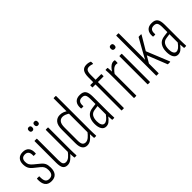

<svg xmlns="http://www.w3.org/2000/svg" viewBox="90 -1493 2304 2304"><g transform="rotate(-45 1241.5 -341.5)"><path d="M143 6Q86 6 60 -30Q34 -66 38 -136Q38 -142 43 -142H75Q79 -142 79 -137Q77 -82 92 -57.5Q107 -33 144 -33Q211 -33 211 -114Q211 -146 201 -167.5Q191 -189 167 -208L100 -262Q68 -287 54.5 -315Q41 -343 41 -383Q41 -433 68 -460.5Q95 -488 143 -488Q196 -488 221.5 -457Q247 -426 243 -367Q243 -361 238 -361H207Q206 -361 204 -362Q202 -363 203 -368Q205 -408 190 -428.5Q175 -449 142 -449Q81 -449 81 -383Q81 -353 91.5 -334.5Q102 -316 126 -295L193 -240Q226 -214 238.5 -187Q251 -160 251 -115Q251 -55 223.5 -24.5Q196 6 143 6Z M416 6Q375 6 356 -21Q337 -48 337 -113V-476Q337 -482 342 -482H373Q378 -482 378 -476V-115Q378 -67 390 -50.5Q402 -34 427 -34Q457 -34 484 -57.5Q511 -81 537 -117L540 -78Q511 -42 481 -18Q451 6 416 6ZM540 0Q536 0 535 -6Q533 -29 531.5 -55.5Q530 -82 530 -97L528 -101V-476Q528 -482 533 -482H564Q569 -482 569 -476V-115Q569 -81 570 -54Q571 -27 572 -7Q572 0 567 0ZM406 -583Q392 -583 384.5 -591Q377 -599 377 -612V-620Q377 -633 384.5 -640.5Q392 -648 406 -648Q420 -648 427.5 -640.5Q435 -633 435 -620V-612Q435 -599 427.5 -591Q420 -583 406 -583ZM500 -583Q487 -583 479.5 -591Q472 -599 472 -612V-620Q472 -633 479.5 -640.5Q487 -648 500 -648Q515 -648 522 -640.5Q529 -633 529 -620V-612Q529 -599 522 -591Q515 -583 500 -583Z M750 6Q710 6 688 -23Q666 -52 666 -119V-344Q666 -419 695 -453.5Q724 -488 773 -488Q801 -488 825.5 -479Q850 -470 871 -455V-414Q821 -449 781 -449Q748 -449 727.5 -424Q707 -399 707 -339V-120Q707 -72 721 -53Q735 -34 762 -34Q789 -34 815.5 -56Q842 -78 870 -115L871 -74Q842 -37 813.5 -15.5Q785 6 750 6ZM875 0Q870 0 869 -6Q868 -29 866.5 -55.5Q865 -82 865 -97L862 -101V-677Q862 -683 868 -683H898Q903 -683 903 -677V-115Q903 -81 904 -54Q905 -27 906 -7Q907 0 902 0Z M1181 0Q1176 0 1176 -6Q1174 -29 1172.5 -55Q1171 -81 1171 -97L1169 -100V-360Q1169 -410 1156 -429.5Q1143 -449 1109 -449Q1074 -449 1059 -428Q1044 -407 1048 -365Q1048 -359 1042 -359H1015Q1008 -359 1008 -367Q1003 -424 1029.5 -456Q1056 -488 1109 -488Q1164 -489 1187 -460Q1210 -431 1210 -361V-115Q1210 -81 1211 -53.5Q1212 -26 1213 -7Q1213 0 1209 0ZM1070 6Q1032 6 1012 -27Q992 -60 992 -117Q992 -182 1020.5 -222.5Q1049 -263 1112 -270L1174 -278V-243L1116 -235Q1072 -230 1052.5 -200Q1033 -170 1033 -119Q1033 -80 1045.5 -57Q1058 -34 1081 -34Q1101 -34 1122 -49.5Q1143 -65 1176 -110L1177 -69Q1144 -26 1121 -10Q1098 6 1070 6Z M1340 0Q1335 0 1335 -6V-443H1288Q1283 -443 1283 -448V-476Q1283 -482 1288 -482H1335V-561Q1335 -627 1356.5 -658Q1378 -689 1426 -689Q1445 -689 1460.5 -685.5Q1476 -682 1486 -678Q1491 -674 1491 -669V-643Q1491 -640 1489 -638.5Q1487 -637 1483 -639Q1472 -643 1459.5 -646Q1447 -649 1433 -649Q1401 -649 1388.5 -628.5Q1376 -608 1376 -561V-482H1468Q1474 -482 1474 -476V-448Q1474 -443 1468 -443H1376V-6Q1376 0 1371 0Z M1551 0Q1546 0 1546 -6V-367Q1546 -401 1545.5 -428Q1545 -455 1543 -475Q1542 -482 1547 -482H1575Q1579 -482 1580 -476Q1582 -454 1583.5 -427Q1585 -400 1585 -386L1587 -381V-6Q1587 0 1582 0ZM1581 -361 1578 -404Q1590 -422 1606 -441.5Q1622 -461 1641.5 -474.5Q1661 -488 1684 -488Q1695 -488 1701 -486Q1704 -485 1705 -483.5Q1706 -482 1706 -478Q1706 -468 1706 -459.5Q1706 -451 1705 -441Q1704 -435 1699 -436Q1695 -438 1690 -438.5Q1685 -439 1678 -439Q1652 -439 1626.5 -416Q1601 -393 1581 -361Z M1783 0Q1778 0 1778 -6V-476Q1778 -482 1783 -482H1814Q1819 -482 1819 -476V-6Q1819 0 1814 0ZM1799 -581Q1784 -581 1776 -589Q1768 -597 1768 -612V-619Q1768 -634 1776 -641.5Q1784 -649 1799 -649Q1814 -649 1821.5 -641.5Q1829 -634 1829 -619V-612Q1829 -597 1821.5 -589Q1814 -581 1799 -581Z M1929 0Q1925 0 1925 -6V-677Q1925 -683 1930 -683H1961Q1966 -683 1966 -677V-344Q1966 -325 1966 -306.5Q1966 -288 1966 -270Q1966 -252 1965 -232H1966Q1979 -257 1992 -280.5Q2005 -304 2018 -328L2103 -479Q2106 -482 2110 -482H2145Q2152 -482 2149 -475L2044 -298L2162 -8Q2164 0 2158 0H2122Q2119 0 2118 -4L2018 -255L1966 -167V-6Q1966 0 1961 0Z M2401 0Q2396 0 2396 -6Q2394 -29 2392.5 -55Q2391 -81 2391 -97L2389 -100V-360Q2389 -410 2376 -429.5Q2363 -449 2329 -449Q2294 -449 2279 -428Q2264 -407 2268 -365Q2268 -359 2262 -359H2235Q2228 -359 2228 -367Q2223 -424 2249.5 -456Q2276 -488 2329 -488Q2384 -489 2407 -460Q2430 -431 2430 -361V-115Q2430 -81 2431 -53.5Q2432 -26 2433 -7Q2433 0 2429 0ZM2290 6Q2252 6 2232 -27Q2212 -60 2212 -117Q2212 -182 2240.5 -222.5Q2269 -263 2332 -270L2394 -278V-243L2336 -235Q2292 -230 2272.5 -200Q2253 -170 2253 -119Q2253 -80 2265.5 -57Q2278 -34 2301 -34Q2321 -34 2342 -49.5Q2363 -65 2396 -110L2397 -69Q2364 -26 2341 -10Q2318 6 2290 6Z"/></g></svg>

Font: Sofia Sans Extra Condensed Light
Style: Regular
Weight: 300
Designer: Botio Nikoltchev, Ani Petrova
Foundry: lettersoup
Version: Version 4.101